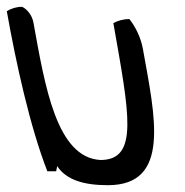

<svg xmlns="http://www.w3.org/2000/svg" viewBox="-76 -527 544 564"><path d="M344 -382C379 -186 427 17 241 17C171 17 119 2 92 -39L89 -24H63C12 -155 -29 -342 -56 -494C-44 -502 -28 -507 -11 -507C4 -500 18 -482 22 -462C56 -274 90 -63 220 -57C332 -58 304 -192 257 -459C269 -466 286 -471 304 -471C321 -450 338 -417 344 -382Z"/></svg>

Font: Snowfall
Style: RevObl
Weight: 400
Designer: Jasper
Foundry: Cannot Into Space Fonts
Version: Version 0.9